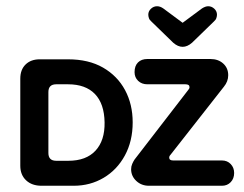

<svg xmlns="http://www.w3.org/2000/svg" viewBox="-20 -595 780 615"><path d="M113 0Q82 0 63.5 -17.5Q45 -35 45 -64V-343Q45 -372 62 -388.5Q79 -405 107 -405H198Q264 -405 310 -378.5Q356 -352 380.5 -306.5Q405 -261 405 -203Q405 -143 380 -97Q355 -51 312 -25.5Q269 0 216 0ZM160 -80H199Q256 -80 286 -112.5Q316 -145 315 -203Q314 -263 284 -294Q254 -325 198 -325H160Q135 -325 135 -300V-105Q135 -80 160 -80ZM457 0Q433 0 416.5 -15.5Q400 -31 400 -53Q400 -62 403.5 -70Q407 -78 411 -84L583 -307Q587 -311 587 -316Q587 -325 574 -325H452Q434 -325 422.5 -336Q411 -347 411 -364Q411 -384 422 -395Q433 -406 452 -406H654Q679 -406 695 -391.5Q711 -377 711 -354Q711 -334 697 -317L526 -99Q522 -95 522 -90Q522 -81 535 -81H691Q708 -81 719 -69.5Q730 -58 730 -41Q730 -23 719 -11.5Q708 0 691 0ZM455 -548Q455 -559 463.5 -567Q472 -575 483 -575Q493 -575 503 -568L565 -522L627 -568Q638 -575 647 -575Q658 -575 666.5 -567Q675 -559 675 -548Q675 -543 673 -537Q671 -531 665 -526L595 -458Q580 -445 565 -445Q550 -445 535 -458L465 -526Q459 -531 457 -537Q455 -543 455 -548Z"/></svg>

Font: Dongle
Style: Bold
Weight: 700
Designer: Yanghee Ryu
Foundry: Yanghee Ryu
Version: Version 2.000